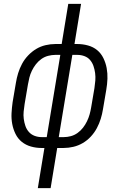

<svg xmlns="http://www.w3.org/2000/svg" viewBox="-20 -755 640 990"><path d="M175 215 209 8H194Q166 8 139.5 0.5Q113 -7 92.5 -23.5Q72 -40 60 -64.5Q48 -89 43 -116Q38 -143 39.5 -171Q41 -199 45 -228L62 -328Q66 -353 73.5 -377.5Q81 -402 93.5 -425.5Q106 -449 125 -469Q144 -489 166.5 -502.5Q189 -516 214.5 -522Q240 -528 265 -528H298L332 -735H398L364 -528H379Q407 -528 434 -520.5Q461 -513 481 -496.5Q501 -480 513 -455.5Q525 -431 530 -404Q535 -377 534 -349Q533 -321 528 -292L511 -192Q507 -167 499.5 -142.5Q492 -118 479.5 -94.5Q467 -71 448.5 -51Q430 -31 407 -17.5Q384 -4 358.5 2Q333 8 308 8H275L241 215ZM195 -48H221L291 -472H265Q247 -472 228 -467Q209 -462 193 -450.5Q177 -439 165 -423.5Q153 -408 144.5 -390.5Q136 -373 131.5 -355Q127 -337 124 -319L107 -219Q104 -199 102 -180Q100 -161 102.5 -142Q105 -123 111 -105.5Q117 -88 129 -74.5Q141 -61 158.5 -54.5Q176 -48 195 -48ZM283 -48H309Q327 -48 345.5 -53Q364 -58 380 -69.5Q396 -81 408 -96.5Q420 -112 428.5 -129.5Q437 -147 442 -165Q447 -183 450 -201L467 -301Q470 -321 471.5 -340Q473 -359 470.5 -378Q468 -397 462 -414.5Q456 -432 444.5 -445.5Q433 -459 415.5 -465.5Q398 -472 379 -472H353Z"/></svg>

Font: Iosevka Light Extended Oblique
Style: Regular
Weight: 300
Width: 7
Italic angle: -9°
Monospace: yes
Designer: Belleve Invis
Foundry: Belleve Invis
Version: Version 32.5.0; ttfautohint (v1.8.4)